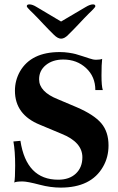

<svg xmlns="http://www.w3.org/2000/svg" viewBox="-20 -844 538 874"><path d="M256 10Q210 10 161 -3Q104 -18 83 -18Q53 -18 45 -13Q49 -32 49 -90Q49 -157 41 -200L73 -203Q100 -26 245 -26Q296 -26 325.5 -54Q355 -82 355 -128Q355 -197 260 -235L162 -276Q48 -322 48 -431Q48 -478 71 -519Q122 -607 252 -607Q273 -607 293 -604Q313 -601 324 -598Q335 -595 356.5 -588Q378 -581 387 -578Q404 -572 417 -572Q436 -572 445 -576Q442 -552 442 -500Q442 -452 448 -434H414Q414 -495 372 -534Q330 -573 268 -573Q220 -573 189 -548Q158 -523 158 -483Q158 -426 244 -392L329 -356Q408 -322 441 -283Q474 -244 474 -182Q474 -128 449 -85Q395 10 256 10ZM258 -668Q243 -668 225 -686L201 -710L178 -734Q154 -760 130 -784Q118 -795 110 -804Q102 -812 102 -816Q102 -824 114 -824Q128 -824 147 -812L258 -746L370 -812Q390 -824 403 -824Q414 -824 414 -816Q414 -812 406 -804Q398 -795 386 -784Q362 -760 338 -734L315 -710L291 -686Q274 -668 258 -668Z"/></svg>

Font: UnnaBold
Style: Bold
Weight: 700
Designer: Jorge de Buen Unna
Foundry: Omnibus-Type
Version: Version 2.008;hotconv 1.0.109;makeotfexe 2.5.65596